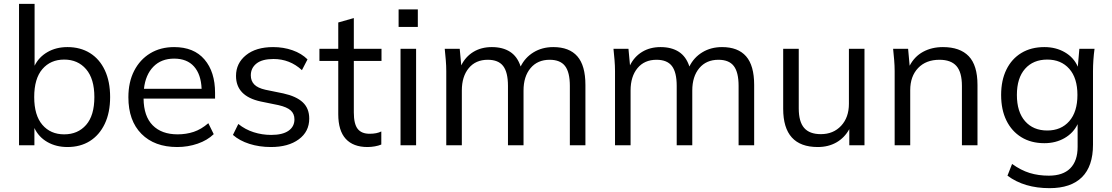

<svg xmlns="http://www.w3.org/2000/svg" viewBox="-20 -756 5784 999"><path d="M331 9Q272 9 226.5 -17Q181 -43 159 -90V0H79V-736H160V-414Q182 -459 227 -485Q272 -511 331 -511Q398 -511 448 -480Q498 -449 525.5 -390.5Q553 -332 553 -251Q553 -170 525 -111.5Q497 -53 447.5 -22Q398 9 331 9ZM314 -57Q385 -57 428 -106Q471 -155 471 -251Q471 -346 428 -396Q385 -446 314 -446Q243 -446 200.5 -396.5Q158 -347 158 -251Q158 -156 200.5 -106.5Q243 -57 314 -57Z M902 9Q784 9 716 -59.5Q648 -128 648 -250Q648 -329 678 -387.5Q708 -446 761.5 -478.5Q815 -511 886 -511Q989 -511 1044 -446.5Q1099 -382 1099 -273V-243H727Q728 -151 774.5 -104Q821 -57 904 -57Q949 -57 988 -70Q1027 -83 1064 -115L1092 -58Q1059 -26 1008.5 -8.5Q958 9 902 9ZM886 -451Q819 -451 778 -409Q737 -367 729 -294H1029Q1026 -369 989.5 -410Q953 -451 886 -451Z M1390 9Q1329 9 1277.5 -7.5Q1226 -24 1192 -54L1220 -111Q1256 -82 1300 -68Q1344 -54 1391 -54Q1450 -54 1481 -75.5Q1512 -97 1512 -135Q1512 -164 1492.5 -181.5Q1473 -199 1429 -209L1336 -228Q1208 -256 1208 -361Q1208 -427 1260 -469Q1312 -511 1401 -511Q1455 -511 1502 -494.5Q1549 -478 1580 -447L1551 -391Q1488 -449 1403 -449Q1344 -449 1314.5 -425.5Q1285 -402 1285 -364Q1285 -335 1303 -316.5Q1321 -298 1361 -289L1454 -270Q1522 -255 1555.5 -223.5Q1589 -192 1589 -139Q1589 -71 1534.5 -31Q1480 9 1390 9Z M1892 9Q1818 9 1779 -33.5Q1740 -76 1740 -162V-439H1642V-502H1740V-639L1821 -662V-502H1965V-439H1821V-171Q1821 -111 1841 -85.5Q1861 -60 1903 -60Q1922 -60 1937 -63Q1952 -66 1964 -72V-4Q1950 2 1930.5 5.5Q1911 9 1892 9Z M2054 -616V-707H2154V-616ZM2064 0V-502H2145V0Z M2302 0V-386Q2302 -414 2299.5 -443.5Q2297 -473 2294 -502H2372L2380 -416Q2402 -461 2443 -486Q2484 -511 2539 -511Q2596 -511 2634 -486.5Q2672 -462 2689 -410Q2712 -457 2756.5 -484Q2801 -511 2859 -511Q2942 -511 2984 -463Q3026 -415 3026 -314V0H2945V-309Q2945 -380 2920 -412.5Q2895 -445 2840 -445Q2777 -445 2740.5 -401.5Q2704 -358 2704 -285V0H2623V-309Q2623 -380 2598 -412.5Q2573 -445 2518 -445Q2455 -445 2419 -401.5Q2383 -358 2383 -285V0Z M3180 0V-386Q3180 -414 3177.5 -443.5Q3175 -473 3172 -502H3250L3258 -416Q3280 -461 3321 -486Q3362 -511 3417 -511Q3474 -511 3512 -486.5Q3550 -462 3567 -410Q3590 -457 3634.5 -484Q3679 -511 3737 -511Q3820 -511 3862 -463Q3904 -415 3904 -314V0H3823V-309Q3823 -380 3798 -412.5Q3773 -445 3718 -445Q3655 -445 3618.5 -401.5Q3582 -358 3582 -285V0H3501V-309Q3501 -380 3476 -412.5Q3451 -445 3396 -445Q3333 -445 3297 -401.5Q3261 -358 3261 -285V0Z M4235 9Q4055 9 4055 -190V-502H4136V-192Q4136 -123 4164 -90.5Q4192 -58 4251 -58Q4316 -58 4356.5 -101.5Q4397 -145 4397 -216V-502H4478V0H4399V-84Q4374 -39 4332 -15Q4290 9 4235 9Z M4635 0V-386Q4635 -414 4632.5 -443.5Q4630 -473 4627 -502H4705L4713 -414Q4738 -462 4783 -486.5Q4828 -511 4886 -511Q4975 -511 5020.5 -463.5Q5066 -416 5066 -314V0H4985V-309Q4985 -380 4956.5 -412.5Q4928 -445 4868 -445Q4798 -445 4757 -402Q4716 -359 4716 -287V0Z M5441 223Q5309 223 5222 158L5246 97Q5292 130 5337.5 144Q5383 158 5437 158Q5511 158 5549 119.5Q5587 81 5587 8V-110Q5565 -64 5519 -37.5Q5473 -11 5414 -11Q5345 -11 5294.5 -42Q5244 -73 5216.5 -129Q5189 -185 5189 -262Q5189 -338 5216.5 -394Q5244 -450 5294.5 -480.5Q5345 -511 5414 -511Q5474 -511 5520.5 -484Q5567 -457 5588 -409L5596 -502H5675Q5671 -473 5669 -443.5Q5667 -414 5667 -386V-3Q5667 109 5609.5 166Q5552 223 5441 223ZM5429 -77Q5501 -77 5543.5 -125.5Q5586 -174 5586 -262Q5586 -350 5543.5 -398Q5501 -446 5429 -446Q5356 -446 5313.5 -398Q5271 -350 5271 -262Q5271 -174 5313.5 -125.5Q5356 -77 5429 -77Z"/></svg>

Font: Mulish
Style: Regular
Weight: 400
Designer: Vernon Adams
Foundry: Vernon Adams
Version: Version 3.603; ttfautohint (v1.8.3)